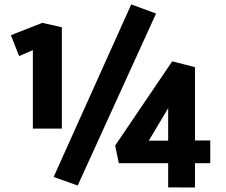

<svg xmlns="http://www.w3.org/2000/svg" viewBox="-20 -772 1004 853"><path d="M218.3 14.2 563 -752.4 673.3 -711.9 325.2 52.2ZM745.1 -499.5 846.2 -473.6V-147.9H914.1V-46.9H846.2V61L727.1 60.5V-46.9H507.8L491.7 -125.5ZM641.1 -147H727.1V-291.5ZM126 -200.7V-549.3L64.9 -522.9L28.3 -615.7L168 -670.4L254.9 -650.9V-200.7Z"/></svg>

Font: Nobile-bold
Style: Bold
Weight: 700
Version: Version 1.000;PS 001.000;hotconv 1.0.38